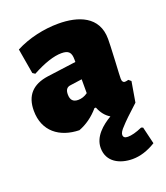

<svg xmlns="http://www.w3.org/2000/svg" viewBox="-131 -574 765 885"><g transform="rotate(-20 251.5 -132.0)"><path d="M182 11C219 -3 253 -27 282 -61H289C300 -33 316 -13 338 0C294 26 246 66 246 122C246 191 306 220 368 220C405 220 443 208 482 184L462 100L453 97C424 110 400 116 382 116C367 116 360 110 360 99C360 90 367 78 382 63C396 47 425 19 468 -20L485 -120L473 -130C466 -128 461 -127 456 -127C451 -127 448 -129 446 -132C443 -135 442 -141 442 -148C442 -154 443 -182 446 -233C449 -290 450 -326 450 -339C450 -451 355 -484 258 -484C187 -484 110 -467 47 -434L68 -311L80 -303C139 -335 188 -351 225 -351C260 -351 272 -338 272 -303V-291L130 -272C53 -261 15 -219 15 -145C15 -44 86 9 182 11ZM215 -198 272 -206V-138C257 -127 241 -122 225 -122C200 -122 188 -135 188 -162C188 -181 194 -196 215 -198Z"/></g></svg>

Font: Luna Sans Black
Style: Regular
Weight: 900
Designer: Juan Pablo del Peral
Foundry: Huerta Tipografica
Version: Version 2.001; ttfautohint (v1.5)